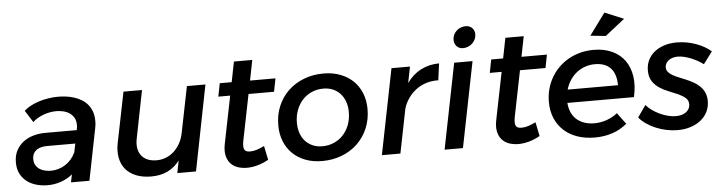

<svg xmlns="http://www.w3.org/2000/svg" viewBox="-47 -970 4467 1188"><g transform="rotate(-5 2187.0 -376.0)"><path d="M352.5 0 362.5 -49Q333 -24 292.2 -9.5Q251.5 5 206.5 5Q174.5 5 141.8 -3.5Q109 -12 82.8 -30.8Q56.5 -49.5 40 -79.5Q23.5 -109.5 23.5 -152.5Q23.5 -194.5 39.8 -225.8Q56 -257 83.2 -277.8Q110.5 -298.5 146 -308.8Q181.5 -319 220.5 -319H416L417 -323Q420 -336.5 420 -350Q420 -378 409 -396.5Q398 -415 380.8 -426.2Q363.5 -437.5 342 -442.2Q320.5 -447 300 -447Q280 -447 259.2 -443Q238.5 -439 219 -431.8Q199.5 -424.5 182.8 -414.5Q166 -404.5 153 -392L106 -466Q122.5 -481.5 146.2 -494.2Q170 -507 198 -516Q226 -525 257 -530Q288 -535 319.5 -535Q343 -535 368 -531.8Q393 -528.5 417 -521Q441 -513.5 462.5 -501Q484 -488.5 500.2 -469.5Q516.5 -450.5 526 -425Q535.5 -399.5 535.5 -365.5Q535.5 -356.5 534.8 -345.8Q534 -335 531.5 -324L467 0ZM236 -82.5Q260 -82.5 283 -89.5Q306 -96.5 326 -109.5Q346 -122.5 361.8 -140.8Q377.5 -159 387.5 -181V-176L400 -237H225.5Q206.5 -237 189.8 -233.2Q173 -229.5 160.2 -220.8Q147.5 -212 140 -198.2Q132.5 -184.5 132.5 -164Q132.5 -139.5 142.8 -123.8Q153 -108 168.5 -98.8Q184 -89.5 202.2 -86Q220.5 -82.5 236 -82.5Z M852 7Q798 7 757.8 -9Q717.5 -25 692.8 -54.2Q668 -83.5 659.8 -125.5Q651.5 -167.5 662 -219L725 -531H840L781 -233Q774.5 -200.5 779.2 -174Q784 -147.5 798.8 -128.8Q813.5 -110 837.2 -100Q861 -90 893 -90Q924 -90 951.2 -101Q978.5 -112 1000.5 -132Q1022.5 -152 1038.2 -180.2Q1054 -208.5 1061 -243L1119 -531H1234L1129 0H1013L1028 -77Q965 7 852 7Z M1536 -657 1511 -531H1669L1653 -449H1494.5L1437 -163Q1433 -141.5 1433.8 -128Q1434.5 -114.5 1439.5 -107Q1444.5 -99.5 1453.2 -96.8Q1462 -94 1474 -94Q1495 -94 1516 -101Q1537 -108 1562 -120L1580 -33Q1544.5 -13.5 1510.8 -4.2Q1477 5 1446 5Q1414.5 5 1388 -4.2Q1361.5 -13.5 1344 -33Q1326.5 -52.5 1319.8 -82.2Q1313 -112 1321 -153L1380.5 -449H1307L1323 -531H1397L1422 -657Z M1967 -535Q2024.5 -535 2071.2 -517.2Q2118 -499.5 2151 -467.5Q2184 -435.5 2202 -390.8Q2220 -346 2220 -292Q2220 -227 2196.8 -172.5Q2173.5 -118 2132.5 -78.8Q2091.5 -39.5 2035.2 -17.8Q1979 4 1913 4Q1855.5 4 1809 -13.8Q1762.5 -31.5 1729.5 -63.8Q1696.5 -96 1678.8 -140.8Q1661 -185.5 1661 -240Q1661 -305 1684 -359.2Q1707 -413.5 1748 -452.5Q1789 -491.5 1845 -513.2Q1901 -535 1967 -535ZM1958 -442Q1919.5 -442 1886.2 -427.5Q1853 -413 1828.8 -386.8Q1804.5 -360.5 1790.8 -324.2Q1777 -288 1777 -245Q1777 -210 1787.2 -180.8Q1797.5 -151.5 1816.5 -130.8Q1835.5 -110 1862.2 -98.5Q1889 -87 1922 -87Q1960.5 -87 1993.8 -101.5Q2027 -116 2051.2 -142Q2075.5 -168 2089.2 -204.2Q2103 -240.5 2103 -284Q2103 -319 2092.8 -348Q2082.5 -377 2063.5 -398Q2044.5 -419 2017.8 -430.5Q1991 -442 1958 -442Z M2504.5 -531 2484.5 -430.5Q2521.5 -482.5 2572.2 -508.5Q2623 -534.5 2685.5 -535L2671.5 -431Q2632 -432.5 2597 -421.5Q2562 -410.5 2533.8 -389.5Q2505.5 -368.5 2484.8 -339Q2464 -309.5 2453.5 -275L2398.5 0H2283.5L2389.5 -531Z M2893 -531 2787 0H2673L2779 -531ZM2868.5 -750Q2894 -750 2909.2 -734.5Q2924.5 -719 2924.5 -695Q2924.5 -678.5 2917.8 -664Q2911 -649.5 2899.8 -639Q2888.5 -628.5 2873.5 -622.2Q2858.5 -616 2842.5 -616Q2817.5 -616 2802.5 -632Q2787.5 -648 2787.5 -672Q2787.5 -688.5 2794 -702.8Q2800.5 -717 2811.8 -727.5Q2823 -738 2837.8 -744Q2852.5 -750 2868.5 -750Z M3222 -657 3197 -531H3355L3339 -449H3180.5L3123 -163Q3119 -141.5 3119.8 -128Q3120.5 -114.5 3125.5 -107Q3130.5 -99.5 3139.2 -96.8Q3148 -94 3160 -94Q3181 -94 3202 -101Q3223 -108 3248 -120L3266 -33Q3230.5 -13.5 3196.8 -4.2Q3163 5 3132 5Q3100.5 5 3074 -4.2Q3047.5 -13.5 3030 -33Q3012.5 -52.5 3005.8 -82.2Q2999 -112 3007 -153L3066.5 -449H2993L3009 -531H3083L3108 -657Z M3606.5 6Q3546 6 3497 -11.2Q3448 -28.5 3413.5 -60.5Q3379 -92.5 3360.2 -137.5Q3341.5 -182.5 3341.5 -238Q3341.5 -280.5 3352 -318.8Q3362.5 -357 3381.8 -390Q3401 -423 3428.2 -449.8Q3455.5 -476.5 3489 -495.5Q3522.5 -514.5 3562 -524.8Q3601.5 -535 3644.5 -535Q3710 -535 3759.2 -512.2Q3808.5 -489.5 3838 -448.2Q3867.5 -407 3876 -349.5Q3884.5 -292 3868.5 -222H3455Q3457.5 -189.5 3469 -163.5Q3480.5 -137.5 3500.5 -119.5Q3520.5 -101.5 3548.2 -91.8Q3576 -82 3610.5 -82Q3650.5 -82 3687.5 -95Q3724.5 -108 3754.5 -132L3806.5 -62Q3766.5 -28 3716.2 -11Q3666 6 3606.5 6ZM3645.5 -446Q3612.5 -446 3583.5 -435.8Q3554.5 -425.5 3531 -406.8Q3507.5 -388 3490.2 -361.8Q3473 -335.5 3464 -304H3776.5Q3776.5 -373.5 3743 -409.8Q3709.5 -446 3645.5 -446ZM3732 -759 3850 -710 3728 -614 3633 -624Z M4120.5 5Q4086 5 4051.2 -2.2Q4016.5 -9.5 3985 -22.8Q3953.5 -36 3927.2 -54.2Q3901 -72.5 3883.5 -94L3934.5 -167Q3950 -149 3971.8 -133.5Q3993.5 -118 4018.2 -106.5Q4043 -95 4068.8 -88.5Q4094.5 -82 4117.5 -82Q4137 -82 4153.2 -86.8Q4169.5 -91.5 4181 -100.2Q4192.5 -109 4199 -121.2Q4205.5 -133.5 4205.5 -148Q4205.5 -172.5 4188 -187.8Q4170.5 -203 4144 -215Q4117.5 -227 4087 -238.8Q4056.5 -250.5 4030 -267.8Q4003.5 -285 3986 -311.2Q3968.5 -337.5 3968.5 -378Q3968.5 -413.5 3982.5 -442.5Q3996.5 -471.5 4022 -492.2Q4047.5 -513 4083 -524.5Q4118.5 -536 4161.5 -536Q4191 -536 4220.8 -530.8Q4250.5 -525.5 4278.2 -515.8Q4306 -506 4330.5 -492.2Q4355 -478.5 4373.5 -462L4317.5 -387Q4299.5 -400.5 4279 -411.8Q4258.5 -423 4237.8 -431Q4217 -439 4197 -443.5Q4177 -448 4159.5 -448Q4142.5 -448 4128 -443.5Q4113.5 -439 4103 -430.8Q4092.5 -422.5 4086.5 -411.8Q4080.5 -401 4080.5 -388Q4080.5 -371.5 4090.8 -359.2Q4101 -347 4118 -337.2Q4135 -327.5 4156.8 -319Q4178.5 -310.5 4201 -300.8Q4223.5 -291 4245.2 -279Q4267 -267 4284 -250.2Q4301 -233.5 4311.2 -211Q4321.5 -188.5 4321.5 -158Q4321.5 -122 4306.8 -92Q4292 -62 4265.2 -40.5Q4238.5 -19 4201.8 -7Q4165 5 4120.5 5Z"/></g></svg>

Font: Argentum Sans
Style: Italic
Weight: 400
Italic angle: -11.3099°
Designer: Julieta Ulanovsky, Owen Earl, Rasmus Andersson, Cristiano Sobral
Foundry: The Argentum Sans Project Authors
Version: Version 3.131; ttfautohint (v1.8.4.7-5d5b-dirty)